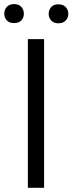

<svg xmlns="http://www.w3.org/2000/svg" viewBox="-37 -898 346 918"><path d="M173.8 -710.9V0H96.2V-710.9ZM-16.6 -832.5Q-16.6 -851.6 -4.4 -865Q7.8 -878.4 30.3 -878.4Q53.2 -878.4 65.2 -865Q77.1 -851.6 77.1 -832.5Q77.1 -813.5 65.2 -800.5Q53.2 -787.6 30.3 -787.6Q7.8 -787.6 -4.4 -800.5Q-16.6 -813.5 -16.6 -832.5ZM195.8 -831.5Q195.8 -851.1 207.8 -864.3Q219.7 -877.4 242.2 -877.4Q264.6 -877.4 277.1 -864.3Q289.6 -851.1 289.6 -831.5Q289.6 -813 277.1 -799.8Q264.6 -786.6 242.2 -786.6Q219.7 -786.6 207.8 -799.8Q195.8 -813 195.8 -831.5Z"/></svg>

Font: Vazirmatn UI FD Light
Style: Regular
Weight: 300
Designer: Saber Rastikerdar
Foundry: Saber Rastikerdar
Version: Version 33.003